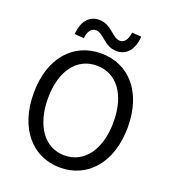

<svg xmlns="http://www.w3.org/2000/svg" viewBox="-166 -1063 1074 1200"><g transform="rotate(20 371.0 -463.0)"><path d="M371 13C555 13 684 -134 684 -369C684 -604 555 -746 371 -746C187 -746 58 -604 58 -369C58 -134 187 13 371 13ZM371 -68C239 -68 153 -186 153 -369C153 -552 239 -665 371 -665C503 -665 589 -552 589 -369C589 -186 503 -68 371 -68ZM455 -792C521 -792 564 -844 569 -930L507 -934C501 -886 481 -860 452 -860C400 -860 371 -939 287 -939C220 -939 178 -887 173 -803L235 -798C239 -846 261 -871 290 -871C342 -871 371 -792 455 -792Z"/></g></svg>

Font: Noto Sans KR
Style: Regular
Weight: 400
Designer: Ryoko NISHIZUKA 西塚涼子 (kana, bopomofo & ideographs); Paul D. Hunt (Latin, Greek & Cyrillic); Sandoll Communications 산돌커뮤니
Foundry: Adobe
Version: Version 2.004;hotconv 1.0.118;makeotfexe 2.5.65603